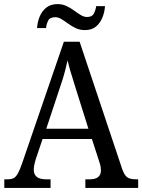

<svg xmlns="http://www.w3.org/2000/svg" viewBox="-20 -918 695 938"><path d="M1 0V-42H18Q36 -42 47 -48Q58 -54 67.5 -71Q77 -88 88 -120L292 -714H369L577 -92Q584 -72 592.5 -61Q601 -50 613.5 -46Q626 -42 644 -42H655V0H397V-42H418Q446 -42 459.5 -53Q473 -64 473 -86Q473 -93 472 -100Q471 -107 469 -115Q467 -123 464 -131L429 -239H188L154 -138Q152 -130 149.5 -121Q147 -112 146 -104Q145 -96 145 -89Q145 -66 159.5 -54Q174 -42 205 -42H227V0ZM206 -289H412L355 -470Q346 -500 337.5 -526.5Q329 -553 322 -577Q315 -601 310 -623Q305 -601 299.5 -578.5Q294 -556 286.5 -532Q279 -508 269 -479ZM395 -771Q370 -771 350 -780.5Q330 -790 313 -802.5Q296 -815 280.5 -824.5Q265 -834 250 -834Q224 -834 215.5 -817.5Q207 -801 205 -781H161Q163 -811 174 -837.5Q185 -864 206.5 -881Q228 -898 261 -898Q285 -898 305 -888.5Q325 -879 342 -866.5Q359 -854 374.5 -844.5Q390 -835 405 -835Q430 -835 438.5 -851.5Q447 -868 450 -888H493Q491 -858 480 -831.5Q469 -805 448.5 -788Q428 -771 395 -771Z"/></svg>

Font: Noto Serif SemiCondensed
Style: Regular
Weight: 400
Width: 4
Designer: Monotype Design Team
Foundry: Monotype Imaging Inc.
Version: Version 2.013